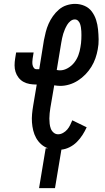

<svg xmlns="http://www.w3.org/2000/svg" viewBox="-20 -763 540 988"><path d="M181 205 215 0H227Q207 -7 191.5 -21Q176 -35 166 -53Q156 -71 151 -91.5Q146 -112 144.5 -133Q143 -154 145 -176Q147 -198 151 -221L169 -328H167Q149 -328 132 -331Q115 -334 100.5 -342Q86 -350 75.5 -363.5Q65 -377 60 -393Q55 -409 55 -426.5Q55 -444 58 -462L63 -493H153L148 -462Q147 -454 146.5 -445.5Q146 -437 147.5 -429Q149 -421 154 -414Q159 -407 167 -407H182L206 -556Q210 -577 215.5 -598.5Q221 -620 230 -640.5Q239 -661 252.5 -680Q266 -699 283.5 -714Q301 -729 323 -736Q345 -743 366 -743Q392 -743 415 -733Q438 -723 452.5 -703.5Q467 -684 474.5 -660.5Q482 -637 484.5 -611.5Q487 -586 487.5 -560.5Q488 -535 483 -509Q479 -486 471 -463Q463 -440 450 -419Q437 -398 419.5 -380Q402 -362 381 -348.5Q360 -335 336.5 -328Q313 -321 290 -321Q282 -321 274 -322Q266 -323 259 -324L239 -207Q237 -194 235.5 -180Q234 -166 234 -153Q234 -140 235.5 -126.5Q237 -113 241.5 -101Q246 -89 256 -80.5Q266 -72 279 -72Q292 -72 304.5 -79Q317 -86 326 -96.5Q335 -107 341 -119.5Q347 -132 352 -144L426 -108Q417 -88 404.5 -68.5Q392 -49 375.5 -32.5Q359 -16 338 -5.5Q317 5 296 7L263 205ZM289 -401Q309 -401 329 -412.5Q349 -424 362.5 -441.5Q376 -459 383.5 -479.5Q391 -500 394 -521Q396 -531 397 -541Q398 -551 398.5 -561.5Q399 -572 399 -582Q399 -592 398.5 -602Q398 -612 396.5 -621.5Q395 -631 392 -640Q389 -649 382 -656Q375 -663 365 -663Q353 -663 342.5 -654.5Q332 -646 325.5 -635Q319 -624 314 -612.5Q309 -601 305.5 -589.5Q302 -578 299.5 -566Q297 -554 295 -542L272 -403Q276 -402 280 -401.5Q284 -401 289 -401Z"/></svg>

Font: Iosevka SS04 Medium
Style: Italic
Weight: 500
Italic angle: -9°
Monospace: yes
Designer: Belleve Invis
Foundry: Belleve Invis
Version: Version 19.0.0; ttfautohint (v1.8.4)